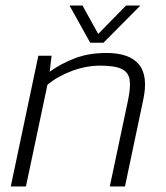

<svg xmlns="http://www.w3.org/2000/svg" viewBox="-20 -676 600 696"><path d="M307 -521 232 -656H279L336 -553L437 -656H489L355 -521ZM19 0 119 -474H167L160 -416Q202 -446 252 -465Q302 -484 366 -484Q449 -484 483.5 -442.5Q518 -401 499 -313L433 0H378L444 -312Q454 -359 450 -386.5Q446 -414 421 -426Q396 -438 344 -438Q292 -438 241 -419Q190 -400 152 -369L74 0Z"/></svg>

Font: Kanit ExtraLight
Style: Italic
Weight: 275
Italic angle: -12°
Designer: Katatrad Team
Foundry: CadsonDemak
Version: Version 2.000; ttfautohint (v1.8.3)